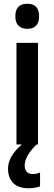

<svg xmlns="http://www.w3.org/2000/svg" viewBox="-20 -772 291 1026"><path d="M126 -752Q189 -752 189 -685Q189 -651 172.5 -634.5Q156 -618 126 -618Q96 -618 79 -634.5Q62 -651 62 -685Q62 -752 126 -752ZM183 -543V0H68V-543ZM112 112Q112 134 123 146Q134 158 154 158Q168 158 177.5 155.5Q187 153 194 150V224Q183 228 167.5 231Q152 234 133 234Q78 234 50.5 206Q23 178 23 130Q23 89 49.5 51Q76 13 115 -13L175 0Q112 63 112 112Z"/></svg>

Font: Noto Sans Sinhala Condensed SemiBold
Style: Regular
Weight: 600
Width: 3
Designer: Jelle Bosma - Monotype Design Team
Foundry: Monotype Imaging Inc.
Version: Version 2.006; ttfautohint (v1.8.4.7-5d5b)